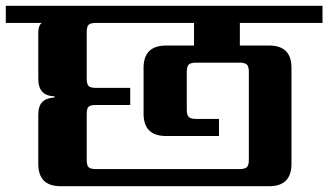

<svg xmlns="http://www.w3.org/2000/svg" viewBox="-40 -642 1132 662"><path d="M629 -485V-563H291Q272 -563 265.5 -556.5Q259 -550 259 -531V-371Q259 -352 265.5 -345.5Q272 -339 291 -339H409V-280H291Q272 -280 265.5 -274Q259 -268 259 -248V-91Q259 -72 265.5 -65.5Q272 -59 291 -59H785Q804 -59 811 -65.5Q818 -72 818 -91V-394Q818 -413 811 -419.5Q804 -426 785 -426H637Q618 -426 611 -419.5Q604 -413 604 -394V-264Q604 -245 611 -238.5Q618 -232 637 -232H715V-173H533Q455 -173 455 -250V-408Q455 -485 533 -485ZM1072 -563H787V-485H888Q965 -485 965 -408V-77Q965 0 888 0H169Q92 0 92 -77V-246Q92 -276 105.5 -290Q119 -304 148 -306V-310Q92 -311 92 -370V-530Q92 -554 104 -563H-20V-622H1072Z"/></svg>

Font: Sarpanch
Style: Bold
Weight: 700
Designer: Manushi Parikh (Devanagari and Latin), Jyotish Sonowal (Devanagari)
Foundry: Indian Type Foundry
Version: Version 2.004;PS 1.0;hotconv 1.0.78;makeotf.lib2.5.61930; tt